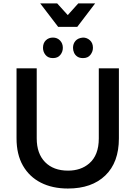

<svg xmlns="http://www.w3.org/2000/svg" viewBox="-20 -1103 799 1132"><path d="M380.5 8.5Q289 8.5 221 -26Q153 -60.5 115.2 -126.5Q77.5 -192.5 77.5 -287V-700H196.5V-287Q196.5 -197.5 245.8 -147.2Q295 -97 381 -97Q456.5 -97 505.5 -139Q562.5 -187.5 562.5 -287V-700H681V-287Q681 -146 601.2 -68.8Q521.5 8.5 380.5 8.5ZM292 -760.5Q263.5 -760.5 248.5 -779Q233.5 -797.5 233.5 -821Q233.5 -849 250.2 -865.2Q267 -881.5 292 -881.5Q317.5 -881.5 334 -864.2Q350.5 -847 350.5 -821Q350.5 -797.5 335.5 -779Q320.5 -760.5 292 -760.5ZM469.5 -760.5Q449 -760.5 436 -769.2Q423 -778 416.8 -791.8Q410.5 -805.5 410.5 -821Q410.5 -845.5 425.2 -862.2Q440 -879 469.5 -881.5Q492.5 -881.5 510.2 -865.5Q528 -849.5 528 -821Q528 -799 513.2 -779.8Q498.5 -760.5 469.5 -760.5ZM435.5 -944.5H323L217 -1083H317L379.5 -1014L441.5 -1083H541Z"/></svg>

Font: Argentum Novus Medium
Style: Regular
Weight: 500
Designer: Julieta Ulanovsky (font) & Cristiano Sobral (main changes)
Foundry: Julieta Ulanovsky (font) & Cristiano Sobral (main changes)
Version: Version 3.00;November 27, 2020;FontCreator 13.0.0.2655 64-bi